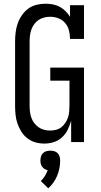

<svg xmlns="http://www.w3.org/2000/svg" viewBox="-20 -763 540 1031"><path d="M219 8Q194 8 170.5 1.5Q147 -5 127.5 -20Q108 -35 95 -55.5Q82 -76 74 -99Q66 -122 63.5 -146.5Q61 -171 61 -195V-540Q61 -565 64 -589.5Q67 -614 75 -637Q83 -660 97.5 -681Q112 -702 131.5 -716.5Q151 -731 175.5 -737Q200 -743 225 -743Q225 -743 225 -743Q225 -743 225 -743Q244 -743 263.5 -739.5Q283 -736 300.5 -726.5Q318 -717 332 -703Q346 -689 356 -673V-735H431V-554H356Q356 -577 350.5 -599Q345 -621 330.5 -638.5Q316 -656 294.5 -664.5Q273 -673 250 -673Q250 -673 250 -673Q250 -673 250 -673Q250 -673 250 -673Q250 -673 250 -673Q234 -673 217.5 -669Q201 -665 187.5 -656Q174 -647 164 -633.5Q154 -620 148.5 -604.5Q143 -589 141 -572.5Q139 -556 139 -540V-195Q139 -179 141 -162.5Q143 -146 148.5 -130.5Q154 -115 164 -102Q174 -89 187.5 -79.5Q201 -70 217 -66Q233 -62 249 -62Q265 -62 281 -66Q297 -70 309.5 -80Q322 -90 331 -103.5Q340 -117 345 -132Q350 -147 351.5 -163Q353 -179 353 -195V-330H250V-400H431V0H362V-115Q355 -90 343.5 -66.5Q332 -43 313 -25.5Q294 -8 269 0Q244 8 219 8ZM239 248 199 209Q212 197 221 182Q230 167 236 151Q227 149 219.5 144.5Q212 140 206.5 132.5Q201 125 199 116.5Q197 108 197 99Q197 88 200 77.5Q203 67 210.5 59.5Q218 52 228.5 49Q239 46 250 46Q261 46 271.5 49Q282 52 289.5 59.5Q297 67 300 77.5Q303 88 303 99Q303 120 299 140.5Q295 161 287 180.5Q279 200 267 217Q255 234 239 248Z"/></svg>

Font: Iosevka Gothic
Style: Regular
Weight: 400
Monospace: yes
Designer: Belleve Invis
Foundry: Belleve Invis
Version: Version 15.5.1; ttfautohint (v1.8.4)